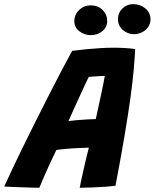

<svg xmlns="http://www.w3.org/2000/svg" viewBox="-72 -898 745 926"><path d="M117.9 7.5Q105.6 7.5 83.7 6.9Q61.8 6.2 36.2 5.4Q10.8 4.5 -12.8 3.6Q-36.2 2.6 -51.6 1.6Q-38 -29.2 -15.2 -77.2Q7.5 -125.2 36.1 -183.9Q64.8 -242.6 96.6 -306.2Q128.4 -369.9 160.5 -432.8Q192.6 -495.8 222.2 -552.4Q251.9 -609 276 -652.8Q310.9 -657.4 345.2 -660.7Q379.6 -664 412.6 -665.9Q445.6 -667.9 476.9 -667.9Q503.4 -667.9 529.2 -666.4Q555 -664.9 579.9 -661.5Q577.9 -617.5 572.8 -560.6Q567.8 -503.6 557.1 -426.2Q546.5 -348.9 528.9 -244.7Q511.4 -140.5 484.9 -2Q467.8 0.2 436.7 2.6Q405.6 5 371.9 6.2Q338.2 7.5 312.4 7.5Q314.9 -6.6 319 -25.2Q323.1 -43.9 327.8 -64.9Q332.4 -86 337.4 -107.4Q342.4 -128.8 347.2 -148.9Q352.1 -169.1 356.6 -185.8Q340.6 -185.4 322 -184.6Q303.4 -183.9 284.3 -182.8Q265.2 -181.6 248.4 -180.2Q231.6 -178.8 218.8 -177.2Q206 -175.8 200 -174.8Q183.4 -140.9 167.4 -106.4Q151.4 -72 138.6 -42.3Q125.9 -12.6 117.9 7.5ZM258 -313.9Q269.9 -316 294.9 -318.2Q320 -320.4 346.8 -321.9Q373.5 -323.4 390 -323.8Q392.1 -334.4 398.6 -363.6Q405 -392.9 412.6 -427.8Q420.1 -462.6 426 -491.8Q431.9 -521 433.5 -532Q425.4 -532 409.1 -531Q392.9 -530 377.4 -528.9Q362 -527.8 355.9 -527Q348.8 -512.6 336.7 -486.7Q324.6 -460.8 310.4 -429.6Q296.1 -398.5 282.4 -368.1Q268.8 -337.8 258 -313.9ZM365.9 -728.5Q335.1 -728.5 310.9 -747.1Q286.6 -765.8 286.6 -795.5Q286.6 -828 309.9 -850.1Q333.1 -872.2 365.2 -872.2Q400.6 -872.2 422.8 -850.1Q445 -828 445 -796.4Q445 -766.9 421.5 -747.7Q398 -728.5 365.9 -728.5ZM574.9 -733.1Q543.4 -733.1 520.1 -753.9Q496.9 -774.8 496.9 -805.4Q496.9 -836.1 518.5 -857.1Q540.1 -878.1 570.2 -878.1Q604 -878.1 628.9 -857.5Q653.8 -836.9 653.8 -804.8Q653.8 -783.2 642.1 -767.1Q630.5 -751 612.5 -742.1Q594.5 -733.1 574.9 -733.1Z"/></svg>

Font: Grandstander Thin
Style: Italic
Weight: 100
Italic angle: -15°
Designer: Tyler Finck
Foundry: Etcetera Type Co
Version: Version 1.200